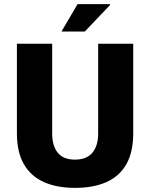

<svg xmlns="http://www.w3.org/2000/svg" viewBox="-20 -899 729 931"><path d="M344 12Q256 12 193 -16Q130 -44 96 -102.5Q62 -161 62 -253V-687H233V-252Q233 -192 260 -158.5Q287 -125 343 -125Q400 -125 428 -158.5Q456 -192 456 -252V-687H626V-253Q626 -161 592.5 -102.5Q559 -44 496 -16Q433 12 344 12ZM278 -746 356 -879H513L514 -875L391 -746Z"/></svg>

Font: Archivo SemiCondensed ExtraBold
Style: Regular
Weight: 800
Width: 4
Designer: Hector Gatti
Foundry: Omnibus-Type
Version: Version 2.001